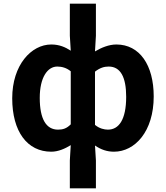

<svg xmlns="http://www.w3.org/2000/svg" viewBox="-20 -818 909 1053"><path d="M368 -22 363 62V215H506V62L501 -20C534 3 568 14 605 14C720 14 823 -97 823 -289C823 -461 746 -574 618 -574C578 -574 536 -557 501 -536L506 -622V-798H363V-622L368 -540C339 -559 306 -574 261 -574C152 -574 47 -462 47 -279C47 -96 130 14 261 14C300 14 337 -3 368 -22ZM298 -107C234 -107 198 -164 198 -281C198 -394 241 -453 294 -453C319 -453 345 -446 368 -427V-136C345 -113 325 -107 298 -107ZM572 -107C552 -107 525 -113 501 -133V-425C528 -446 551 -453 576 -453C641 -453 672 -395 672 -287C672 -162 632 -107 572 -107Z"/></svg>

Font: Spoqa Han Sans Neo Bold
Style: Bold
Weight: 700
Designer: [Spoqa Han Sans Neo] Dong-huui Kim  Younghwa Kang  Yujin Lee  [Noto Sans] Ryoko NISHIZUKA  (kana & ideographs); Paul D. 
Foundry: Spoqa (http://www.spoqa-han-sans.com)
Version: Version 1.100;hotconv 1.0.109;makeotfexe 2.5.65596